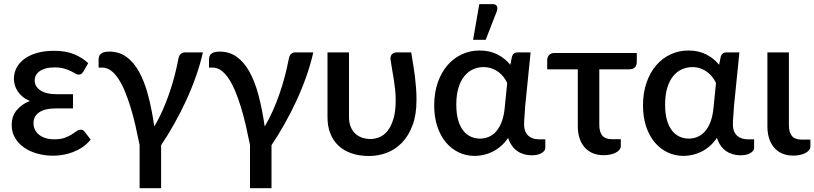

<svg xmlns="http://www.w3.org/2000/svg" viewBox="-20 -772 4072 960"><path d="M433.5 -74Q415 -51.5 392.2 -36.2Q369.5 -21 344.8 -11.5Q320 -2 294.5 2.2Q269 6.5 245.5 6.5Q204 6.5 166.5 -4Q129 -14.5 100.5 -34.2Q72 -54 55.2 -82.5Q38.5 -111 38.5 -147.5Q38.5 -190.5 63.2 -220.8Q88 -251 129 -267Q107.5 -276.5 92.2 -289.2Q77 -302 67.5 -317Q58 -332 53.8 -347.8Q49.5 -363.5 49.5 -379Q49.5 -406.5 62.2 -431.8Q75 -457 100.2 -476.2Q125.5 -495.5 163.2 -506.8Q201 -518 251.5 -518Q309 -518 350.8 -500.8Q392.5 -483.5 421 -456L397 -414.5Q391 -405 385.8 -402Q380.5 -399 373 -399Q365.5 -399 356.5 -404.5Q347.5 -410 333.8 -416.8Q320 -423.5 300.5 -429.2Q281 -435 253 -435Q228 -435 209.5 -430Q191 -425 178.5 -416.2Q166 -407.5 159.8 -395.5Q153.5 -383.5 153.5 -369.5Q153.5 -339.5 182 -320.2Q210.5 -301 262.5 -301H345V-230H262.5Q203.5 -230 175.5 -210.2Q147.5 -190.5 147.5 -156.5Q147.5 -139 154.5 -124.2Q161.5 -109.5 175 -98.5Q188.5 -87.5 207.8 -81.5Q227 -75.5 251.5 -75.5Q283 -75.5 303.5 -83Q324 -90.5 338.2 -99.5Q352.5 -108.5 362.5 -116Q372.5 -123.5 383 -123.5Q396 -123.5 403 -113.5Z M994.5 -510Q981 -450.5 959.5 -389.5Q938 -328.5 910.5 -269Q883 -209.5 851.2 -153Q819.5 -96.5 785.5 -46V169H678V-47Q668 -97 657 -145Q646 -193 632.8 -236Q619.5 -279 604.5 -315.2Q589.5 -351.5 572 -378Q554.5 -404.5 534.5 -419.2Q514.5 -434 492 -434H473V-474Q473 -482 475.2 -489.5Q477.5 -497 483.5 -502.2Q489.5 -507.5 500 -510.8Q510.5 -514 527 -514Q575 -514 611.5 -488Q648 -462 675 -413.8Q702 -365.5 720.5 -296Q739 -226.5 751.5 -139.5Q773.5 -176.5 792 -218Q810.5 -259.5 825.5 -302.8Q840.5 -346 852 -389.8Q863.5 -433.5 871.5 -475.5Q875 -495 883.8 -502.5Q892.5 -510 904 -510Z M1546.5 -510Q1533 -450.5 1511.5 -389.5Q1490 -328.5 1462.5 -269Q1435 -209.5 1403.2 -153Q1371.5 -96.5 1337.5 -46V169H1230V-47Q1220 -97 1209 -145Q1198 -193 1184.8 -236Q1171.5 -279 1156.5 -315.2Q1141.5 -351.5 1124 -378Q1106.5 -404.5 1086.5 -419.2Q1066.5 -434 1044 -434H1025V-474Q1025 -482 1027.2 -489.5Q1029.5 -497 1035.5 -502.2Q1041.5 -507.5 1052 -510.8Q1062.5 -514 1079 -514Q1127 -514 1163.5 -488Q1200 -462 1227 -413.8Q1254 -365.5 1272.5 -296Q1291 -226.5 1303.5 -139.5Q1325.5 -176.5 1344 -218Q1362.5 -259.5 1377.5 -302.8Q1392.5 -346 1404 -389.8Q1415.5 -433.5 1423.5 -475.5Q1427 -495 1435.8 -502.5Q1444.5 -510 1456 -510Z M2036 -510Q2041 -478.5 2046 -449.2Q2051 -420 2054.5 -391.2Q2058 -362.5 2060.2 -333.2Q2062.5 -304 2062.5 -272Q2062.5 -198.5 2042.8 -145.8Q2023 -93 1990 -58.8Q1957 -24.5 1914.2 -8.2Q1871.5 8 1825.5 8Q1776 8 1737.2 -5.5Q1698.5 -19 1672 -44Q1645.5 -69 1631.5 -105Q1617.5 -141 1617.5 -185.5V-510H1725V-185.5Q1725 -160 1732.8 -139.8Q1740.5 -119.5 1754.8 -105.5Q1769 -91.5 1788.8 -84.2Q1808.5 -77 1832.5 -77Q1855 -77 1877.5 -86.2Q1900 -95.5 1918 -118Q1936 -140.5 1947.2 -178Q1958.5 -215.5 1958.5 -272Q1958.5 -297.5 1955.8 -322.8Q1953 -348 1949.2 -373Q1945.5 -398 1940.8 -423.5Q1936 -449 1932.5 -474.5Q1931.5 -484 1934 -491Q1936.5 -498 1941 -502Q1945.5 -506 1951.2 -508Q1957 -510 1962.5 -510Z M2516 -357Q2509 -372.5 2497.8 -387Q2486.5 -401.5 2471.5 -412.5Q2456.5 -423.5 2437.8 -430Q2419 -436.5 2397 -436.5Q2370 -436.5 2345.5 -425.5Q2321 -414.5 2302.2 -391.8Q2283.5 -369 2272.5 -333.5Q2261.5 -298 2261.5 -248.5Q2261.5 -203 2271 -170.8Q2280.5 -138.5 2296.8 -118.2Q2313 -98 2334.5 -88.5Q2356 -79 2380 -79Q2403 -79 2423.8 -87.8Q2444.5 -96.5 2461 -115.2Q2477.5 -134 2488.5 -163Q2499.5 -192 2503.5 -232.5ZM2706.5 -75.5V-32.5Q2706.5 -18 2688.2 -6.8Q2670 4.5 2637 4.5Q2618 4.5 2600 -0.8Q2582 -6 2566.8 -16.5Q2551.5 -27 2539.8 -43.5Q2528 -60 2520.5 -82.5Q2504 -58 2484 -41Q2464 -24 2442.2 -13.2Q2420.5 -2.5 2398 2.5Q2375.5 7.5 2354 7.5Q2311 7.5 2274 -10Q2237 -27.5 2209.5 -60.2Q2182 -93 2166.5 -139.8Q2151 -186.5 2151 -245.5Q2151 -307.5 2168.5 -358.2Q2186 -409 2216.5 -444.8Q2247 -480.5 2288.5 -500Q2330 -519.5 2378 -519.5Q2429 -519.5 2467.8 -499.5Q2506.5 -479.5 2531.5 -448L2540 -489.5Q2546.5 -510 2568 -510H2633L2606 -242.5Q2605 -218.5 2602.8 -194.8Q2600.5 -171 2600.5 -150Q2600.5 -130.5 2606.2 -116.2Q2612 -102 2622 -93Q2632 -84 2645.2 -79.8Q2658.5 -75.5 2673.5 -75.5ZM2345.5 -573 2376.5 -751.5H2443Q2458.5 -751.5 2464 -741.8Q2469.5 -732 2464 -715.5L2408.5 -573Z M3164 -464Q3164 -445 3154.2 -435.2Q3144.5 -425.5 3126.5 -425.5H2976.5V-147.5Q2976.5 -112.5 2991.5 -94.2Q3006.5 -76 3040 -76H3084V-42.5Q3084 -31 3076.8 -22.5Q3069.5 -14 3057.5 -8Q3045.5 -2 3030 1Q3014.5 4 2998 4Q2966.5 4 2942.2 -6.8Q2918 -17.5 2901.8 -36.8Q2885.5 -56 2877.2 -82.8Q2869 -109.5 2869 -141.5V-425.5H2716V-472Q2716 -485.5 2725 -496.2Q2734 -507 2752.5 -507H3164Z M3560 -357Q3553 -372.5 3541.8 -387Q3530.5 -401.5 3515.5 -412.5Q3500.5 -423.5 3481.8 -430Q3463 -436.5 3441 -436.5Q3414 -436.5 3389.5 -425.5Q3365 -414.5 3346.2 -391.8Q3327.5 -369 3316.5 -333.5Q3305.5 -298 3305.5 -248.5Q3305.5 -203 3315 -170.8Q3324.5 -138.5 3340.8 -118.2Q3357 -98 3378.5 -88.5Q3400 -79 3424 -79Q3447 -79 3467.8 -87.8Q3488.5 -96.5 3505 -115.2Q3521.5 -134 3532.5 -163Q3543.5 -192 3547.5 -232.5ZM3750.5 -75.5V-32.5Q3750.5 -18 3732.2 -6.8Q3714 4.5 3681 4.5Q3662 4.5 3644 -0.8Q3626 -6 3610.8 -16.5Q3595.5 -27 3583.8 -43.5Q3572 -60 3564.5 -82.5Q3548 -58 3528 -41Q3508 -24 3486.2 -13.2Q3464.5 -2.5 3442 2.5Q3419.5 7.5 3398 7.5Q3355 7.5 3318 -10Q3281 -27.5 3253.5 -60.2Q3226 -93 3210.5 -139.8Q3195 -186.5 3195 -245.5Q3195 -307.5 3212.5 -358.2Q3230 -409 3260.5 -444.8Q3291 -480.5 3332.5 -500Q3374 -519.5 3422 -519.5Q3473 -519.5 3511.8 -499.5Q3550.5 -479.5 3575.5 -448L3584 -489.5Q3590.5 -510 3612 -510H3677L3650 -242.5Q3649 -218.5 3646.8 -194.8Q3644.5 -171 3644.5 -150Q3644.5 -130.5 3650.2 -116.2Q3656 -102 3666 -93Q3676 -84 3689.2 -79.8Q3702.5 -75.5 3717.5 -75.5Z M3817 -510H3924.5V-146Q3924.5 -110.5 3939.5 -92.2Q3954.5 -74 3988 -74H4032V-41Q4032 -29.5 4024.8 -20.8Q4017.5 -12 4005.5 -6Q3993.5 0 3978 3Q3962.5 6 3946 6Q3914.5 6 3890.2 -4.8Q3866 -15.5 3849.8 -35Q3833.5 -54.5 3825.2 -81.2Q3817 -108 3817 -140Z"/></svg>

Font: Lato SemiBold
Style: Regular
Weight: 600
Designer: Lukasz Dziedzic with Adam Twardoch and Botio Nikoltchev
Foundry: tyPoland Lukasz Dziedzic
Version: Version 2.015; 2015-08-06; http://www.latofonts.com/